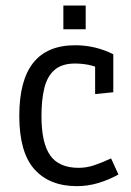

<svg xmlns="http://www.w3.org/2000/svg" viewBox="-20 -650 462 676"><path d="M250.5 5.4Q154.3 5.4 101.1 -54.2Q47.9 -113.8 47.9 -242.2Q47.9 -366.7 96.9 -428.7Q146 -490.7 245.1 -490.7Q315.4 -490.7 378.9 -459V-325.2L314.9 -318.8V-415.5Q304.7 -418.9 293.5 -421.4Q268.6 -426.3 244.1 -426.3Q198.2 -426.3 172.4 -404.1Q146.5 -381.8 136.2 -340.3Q126 -298.8 126 -241.2Q126 -146 157 -102.5Q188 -59.1 256.8 -59.1Q284.7 -59.1 311.5 -68.1Q338.4 -77.1 371.1 -92.3L397 -35.6Q362.8 -16.6 325.9 -5.6Q289.1 5.4 250.5 5.4ZM203.1 -546.9V-630.4H281.7V-546.9Z"/></svg>

Font: Anaheim Medium
Style: Regular
Weight: 500
Version: Version 2.001